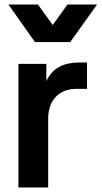

<svg xmlns="http://www.w3.org/2000/svg" viewBox="-20 -825 447 845"><path d="M61 0H192V-303C192 -386 242 -434 316 -434H363V-550H331C264 -550 212 -529 184 -468V-544H61ZM17 -805 134 -640H289L407 -805H277L212 -715L147 -805Z"/></svg>

Font: Mluvka
Style: Bold
Weight: 700
Designer: Modified by Jiří Krblich, Original typeface by Gumpita Rahayu
Foundry: Gumpita Rahayu & Jiří Krblich
Version: Version 2.000;Glyphs 3.1.1 (3134)